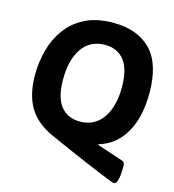

<svg xmlns="http://www.w3.org/2000/svg" viewBox="-125 -812 980 1079"><g transform="rotate(15 365.5 -273.0)"><path d="M635 162Q632 162 606.5 152Q581 142 539.5 125Q498 108 447 86Q396 64 341 40Q286 16 235 -7Q136 -52 93.5 -126Q51 -200 51 -311Q51 -384 69.5 -454.5Q88 -525 129.5 -582.5Q171 -640 238.5 -674Q306 -708 403 -708Q543 -708 621 -628Q699 -548 699 -378Q699 -239 647 -147.5Q595 -56 497 -27L496 -23L647 27Q664 32 664 54Q664 104 659 127Q654 150 647.5 156Q641 162 635 162ZM361 -123Q447 -123 494 -190Q541 -257 541 -370Q541 -475 501 -525.5Q461 -576 389 -576Q302 -576 256 -509Q210 -442 210 -329Q210 -222 250.5 -172.5Q291 -123 361 -123Z"/></g></svg>

Font: Asap
Style: Bold Italic
Weight: 700
Italic angle: -6°
Designer: Pablo Cosgaya
Foundry: Omnibus-Type
Version: Version 3.001; ttfautohint (v1.8.3)